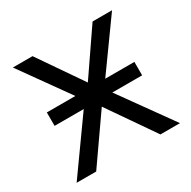

<svg xmlns="http://www.w3.org/2000/svg" viewBox="-126 -657 776 780"><g transform="rotate(-30 262.0 -267.5)"><path d="M193.8 -245.1H57.1V-308.1H190.9L28.8 -535.2H121.1L262.2 -330.1L402.8 -535.2H494.1L331.1 -308.1H467.8V-245.1H328.1L503.9 0H412.1L262.2 -216.8L110.8 0H19Z"/></g></svg>

Font: OpenSansEmoji
Style: Regular
Weight: 400
Foundry: MorbZ
Version: Version 1.000;PS 001.000;hotconv 1.0.70;makeotf.lib2.5.58329